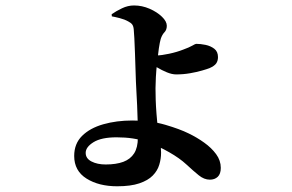

<svg xmlns="http://www.w3.org/2000/svg" viewBox="-20 -604 1040 685"><path d="M397.9 60.6Q332.6 60.6 288.7 33.1Q244.7 5.5 244.7 -47.6Q244.7 -91.4 272.8 -119.2Q300.8 -147 348.3 -160.6Q395.7 -174.1 452.4 -174.1Q517.2 -174.1 569.4 -158.9Q621.5 -143.6 653 -128Q682.9 -113.6 708.7 -95Q734.6 -76.5 751.1 -54Q767.7 -31.4 767.7 -5.1Q767.7 16.5 756.8 26.8Q746 37 728.7 37Q708.2 37 688.9 21.2Q669.5 5.5 645.1 -17.2Q620.7 -39.8 583.7 -60.8Q548.3 -81.4 503.1 -97.8Q457.9 -114.1 395.9 -114.1Q341.6 -114.1 313.6 -96.7Q285.7 -79.3 285.7 -58.6Q285.7 -38.6 306.4 -27.9Q327.2 -17.2 357.1 -17.2Q394.4 -17.2 419.9 -26.6Q445.3 -36.1 458.6 -56.9Q471.8 -77.8 471.8 -112.1Q471.8 -148 471 -176.6Q470.3 -205.3 469.2 -229.1Q468.2 -252.9 466.9 -273.3Q465.6 -293.6 464.9 -313.5Q464.2 -328.1 463.5 -355.5Q462.7 -382.9 461.6 -413.3Q460.5 -443.7 459.3 -467.7Q458.1 -491.7 457.1 -499.6Q456.1 -510.5 451.7 -516.6Q447.3 -522.6 437.8 -527.4Q424.3 -535 406.8 -539.4Q389.3 -543.9 379 -545.6L378.4 -553.3Q394.6 -564.6 415.4 -574.5Q436.2 -584.5 458.2 -584.5Q486.7 -584.5 513.5 -572.9Q540.3 -561.2 557.7 -544.4Q575.1 -527.6 575.1 -512.1Q575.1 -497.6 566.8 -489Q558.5 -480.4 553.5 -465.4Q550.1 -453.9 546.7 -431Q543.4 -408.1 540.4 -380.9Q537.5 -353.7 536.1 -328.9Q534.8 -304.1 534.8 -289.1Q534.8 -271.3 535.5 -247.7Q536.3 -224.2 538.3 -198.4Q540.3 -172.6 543.5 -145.5Q546.9 -120.5 550.8 -101Q554.7 -81.5 554.7 -59.3Q554.7 -37.5 548.2 -16.2Q541.8 5.2 524.9 22.4Q508 39.7 477.2 50.1Q446.5 60.6 397.9 60.6ZM608.6 -338.5Q593.5 -338.5 575.3 -346Q557.1 -353.5 540.7 -363.4Q524.4 -373.2 513.5 -380.2L512 -409.4Q521.3 -408.4 527.8 -407.4Q534.2 -406.4 541.2 -406.4Q555.5 -406.4 583.1 -412.2Q610.8 -418 634.1 -427.2Q654.8 -434.7 665.9 -441.1Q677.1 -447.6 679.9 -447.6Q695.2 -447.6 713.3 -443.9Q731.5 -440.1 744.6 -430Q757.7 -419.9 757.7 -400.2Q757.7 -387.4 751.6 -378.1Q745.4 -368.8 727.5 -360.9Q719.2 -357.6 700.7 -352.3Q682.2 -346.9 658.1 -342.7Q634 -338.5 608.6 -338.5Z"/></svg>

Font: Noto Serif SC ExtraLight
Style: Regular
Weight: 200
Designer: Ryoko NISHIZUKA 西塚涼子 (kana & ideographs); Frank Grießhammer (Latin, Greek & Cyrillic); Wenlong ZHANG 张文龙 (bopomofo); San
Foundry: Adobe
Version: Version 2.002-H1;hotconv 1.1.0;makeotfexe 2.6.0